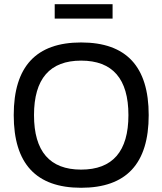

<svg xmlns="http://www.w3.org/2000/svg" viewBox="-20 -880 769 909"><path d="M364 9C151 9 45 -105 45 -335C45 -565 151 -679 364 -679C578 -679 684 -565 684 -335C684 -105 578 9 364 9ZM141 -335C141 -163 216 -77 364 -77C513 -77 588 -163 588 -335C588 -507 513 -593 364 -593C216 -593 141 -507 141 -335ZM239 -792H513V-860H239Z"/></svg>

Font: LT Wave Alt
Style: Regular
Weight: 400
Designer: Daniel Lyons
Version: Version 2.5 (Glyphs App)